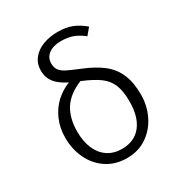

<svg xmlns="http://www.w3.org/2000/svg" viewBox="-180 -894 975 1033"><g transform="rotate(-30 307.5 -377.5)"><path d="M487.2 -705.1 453.3 -664.6Q417.9 -692.3 386.7 -702.8Q355.4 -713.3 316.9 -713.3Q268.7 -713.3 240 -692.3Q211.3 -671.3 211.3 -633.8Q211.3 -608.2 223.8 -591.8Q236.4 -575.4 261 -563.1Q285.6 -550.8 341 -528.2Q413.3 -498.5 457.4 -463.3Q501.5 -428.2 523.8 -376.7Q546.2 -325.1 546.2 -248.2Q546.2 -182.1 517.9 -122.6Q489.7 -63.1 436.4 -26.4Q383.1 10.3 311.8 10.3Q240 10.3 186.7 -25.1Q133.3 -60.5 105.1 -120Q76.9 -179.5 76.9 -249.7Q76.9 -311.8 99.2 -362.3Q121.5 -412.8 159.2 -447.2Q196.9 -481.5 242.6 -499Q189.2 -526.2 166.4 -556.7Q143.6 -587.2 143.6 -627.7Q143.6 -671.8 168.2 -702.8Q192.8 -733.8 234.4 -749.5Q275.9 -765.1 325.6 -765.1Q375.4 -765.1 412.6 -750.8Q449.7 -736.4 487.2 -705.1ZM149.2 -246.7Q149.2 -185.6 168.7 -140.5Q188.2 -95.4 225.1 -70.8Q262.1 -46.2 312.3 -46.2Q389.2 -46.2 431.8 -98.7Q474.4 -151.3 474.4 -248.2Q474.4 -312.3 458.2 -351.8Q442.1 -391.3 405.6 -418.5Q369.2 -445.6 300 -474.4Q220.5 -442.1 184.9 -386.4Q149.2 -330.8 149.2 -246.7Z"/></g></svg>

Font: Fira Code Fixed Light
Style: Regular
Weight: 300
Monospace: yes
Designer: Carrois Corporate, Edenspiekermann AG, Nikita Prokopov
Foundry: Carrois Corporate, Edenspiekermann AG, Nikita Prokopov
Version: Version 5.002